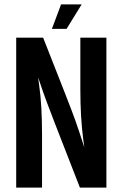

<svg xmlns="http://www.w3.org/2000/svg" viewBox="-20 -857 560 877"><path d="M347 -685H466V0H345Q198 -375 177 -436.5Q156 -498 154 -504Q154 -502 159 -467Q172 -376 172 -242V0H54V-685H177Q304 -364 324 -307Q344 -250 353.5 -219.5Q363 -189 365 -184Q365 -188 360 -222Q347 -322 347 -449ZM259 -837H353L284 -725H217Z"/></svg>

Font: Khand Semibold
Style: Regular
Weight: 600
Designer: Devanagari: Sanchit Sawaria, Jyotish Sonowal; Latin: Satya Rajpurohit
Foundry: Indian Type Foundry
Version: Version 1.100;PS 1.0;hotconv 1.0.78;makeotf.lib2.5.61930; tt